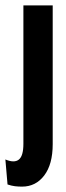

<svg xmlns="http://www.w3.org/2000/svg" viewBox="-54 -548 244 714"><path d="M28 146Q14 146 1.5 144.5Q-11 143 -26 138L-34 45Q-1 59 16 45.5Q33 32 33 -13V-528H142V-12Q142 63 110.5 104.5Q79 146 28 146Z"/></svg>

Font: Bricolage Grotesque 96pt Condensed Medium
Style: Regular
Weight: 500
Width: 3
Designer: Mathieu Triay
Foundry: Atelier Triay
Version: Version 1.001; ttfautohint (v1.8.4.7-5d5b);gftools[0.9.33.de